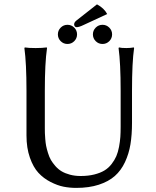

<svg xmlns="http://www.w3.org/2000/svg" viewBox="-20 -870 732 899"><path d="M544.9 -444.8Q544.9 -573.7 535.2 -645L537.1 -647.9Q547.4 -645 571.8 -645Q581.5 -645 590.3 -645.8Q599.1 -646.5 603 -647.5L606.9 -647.9L607.9 -645Q598.1 -578.6 598.1 -444.8V-294.9Q598.1 -238.8 590.8 -194.3Q583.5 -149.9 565.2 -110.8Q546.9 -71.8 517.6 -45.9Q488.3 -20 442.6 -5.1Q397 9.8 336.9 9.8Q306.6 9.8 277.8 4.2Q249 -1.5 216.6 -18.1Q184.1 -34.7 159.9 -60.8Q135.7 -86.9 119.9 -132.1Q104 -177.2 104 -235.8V-444.8Q104 -573.7 94.2 -645L96.2 -647.9Q112.8 -645 147 -645Q162.6 -645 175.5 -645.8Q188.5 -646.5 193.8 -647.5L199.2 -647.9L200.2 -645Q189.9 -575.2 189.9 -444.8V-269Q189.9 -255.4 190.2 -246.8Q190.4 -238.3 191.9 -219.5Q193.4 -200.7 196 -187Q198.7 -173.3 204.6 -154.1Q210.4 -134.8 218.5 -120.8Q226.6 -106.9 239.7 -92Q252.9 -77.1 269 -67.6Q285.2 -58.1 307.9 -52Q330.6 -45.9 357.9 -45.9Q393.1 -45.9 421.4 -53Q449.7 -60.1 469 -71.8Q488.3 -83.5 502.4 -101.8Q516.6 -120.1 524.7 -138.9Q532.7 -157.7 537.4 -182.6Q542 -207.5 543.5 -228.8Q544.9 -250 544.9 -276.9ZM428.2 -677.2Q415 -690.4 415 -709Q415 -727.5 428.2 -740.7Q441.4 -753.9 460 -753.9Q478.5 -753.9 491.7 -740.7Q504.9 -727.5 504.9 -709Q504.9 -690.4 491.7 -677.2Q478.5 -664.1 460 -664.1Q441.4 -664.1 428.2 -677.2ZM264.2 -677.2Q251 -690.4 251 -709Q251 -727.5 264.2 -740.7Q277.3 -753.9 295.9 -753.9Q314.5 -753.9 327.6 -740.7Q340.8 -727.5 340.8 -709Q340.8 -690.4 327.6 -677.2Q314.5 -664.1 295.9 -664.1Q277.3 -664.1 264.2 -677.2ZM434.1 -849.6Q467.8 -831.5 481.9 -804.2L371.1 -752.9Q350.1 -742.7 338.4 -742.7Q333.5 -742.7 330.3 -746.6Q327.1 -750.5 327.1 -755.9Q327.1 -765.6 338.4 -774.4Z"/></svg>

Font: Linux Biolinum
Style: Regular
Weight: 400
Designer: Philipp H. Poll
Foundry: Philipp H. Poll
Version: Version 0.6.4